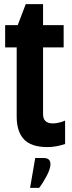

<svg xmlns="http://www.w3.org/2000/svg" viewBox="-20 -706 351 932"><path d="M105 -686H189V-584H289V-476H189V-152Q189 -107 236 -107Q245 -107 254.5 -108.5Q264 -110 271 -112Q278 -114 283 -115.5Q288 -117 292 -119L296 -121V-7Q251 8 211 8Q131 8 96 -30Q61 -68 61 -140V-476H5V-584H66ZM151 61H192Q225 61 225 91Q225 113 206.5 148Q188 183 170 206H126Z"/></svg>

Font: Khand ExtraBold
Style: Regular
Weight: 800
Designer: Sanchit Sawaria and Jyotish Sonowal (Devanagari), Satya Rajpurohit (Latin)
Foundry: Indian Type Foundry
Version: Version 2.000;PS 1.0;hotconv 1.0.79;makeotf.lib2.5.61930